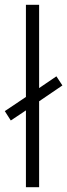

<svg xmlns="http://www.w3.org/2000/svg" viewBox="-26 -780 280 800"><path d="M82 0H137V-358L234 -424L209 -462L137 -413V-760H82V-376L-6 -317L19 -278L82 -320Z"/></svg>

Font: Noto Sans Gujarati UI SemiCondensed Light
Style: Regular
Weight: 300
Width: 4
Designer: Jelle Bosma - Monotype Design Team, Universal Thirst
Foundry: Monotype Imaging Inc.
Version: Version 2.106